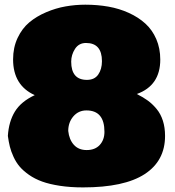

<svg xmlns="http://www.w3.org/2000/svg" viewBox="-20 -776 748 823"><path d="M345.7 -755.9Q397.9 -755.9 444.6 -747.6Q491.2 -739.3 532.2 -720.7Q573.2 -702.1 603 -675Q632.8 -647.9 649.9 -608.4Q667 -568.8 667 -520.5Q667 -409.2 566.4 -373Q593.8 -359.4 613.8 -344.7Q633.8 -330.1 651.4 -308.8Q668.9 -287.6 678.2 -258.5Q687.5 -229.5 687.5 -193.4Q687.5 -86.4 599.9 -29.5Q512.2 27.3 335.9 27.3Q281.7 27.3 237.1 20.5Q192.4 13.7 160.6 2.2Q128.9 -9.3 104.2 -26.6Q79.6 -43.9 64.2 -62Q48.8 -80.1 38.1 -103.5Q27.3 -127 22.2 -147.7Q17.1 -168.5 13.7 -193.4Q17.6 -254.9 43.9 -297.9Q70.3 -340.8 128.9 -368.2Q36.1 -410.2 36.1 -521.5Q36.1 -572.3 55.4 -613.3Q74.7 -654.3 105.7 -680.2Q136.7 -706.1 178 -723.6Q219.2 -741.2 261 -748.5Q302.7 -755.9 345.7 -755.9ZM272.5 -214.8Q276.4 -177.7 296.6 -155.3Q316.9 -132.8 351.6 -132.8Q387.7 -132.8 407.7 -154.8Q427.7 -176.8 427.7 -210.9Q427.7 -302.7 350.6 -302.7Q316.4 -302.7 294.4 -277.1Q272.5 -251.5 272.5 -214.8ZM285.2 -511.7Q285.2 -433.6 352.5 -433.6Q385.3 -433.6 401.1 -456.5Q417 -479.5 417 -513.7Q417 -591.8 348.6 -591.8Q317.9 -591.8 301.5 -566.4Q285.2 -541 285.2 -511.7Z"/></svg>

Font: Bowlby One SC
Style: Regular
Weight: 400
Width: 1
Version: Version 1.2